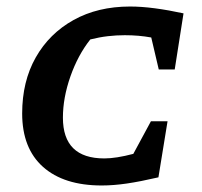

<svg xmlns="http://www.w3.org/2000/svg" viewBox="-20 -560 620 589"><path d="M292 9Q176 9 112 -48Q48 -105 48 -212Q48 -310 89.5 -383.5Q131 -457 205.5 -498.5Q280 -540 379 -540Q414 -540 455.5 -534.5Q497 -529 543 -519L516 -347H467L444 -445Q406 -452 363 -452Q337 -452 311 -449Q285 -446 257 -439Q219 -391 196 -325.5Q173 -260 173 -199Q173 -74 300 -74Q336 -74 389 -88L443 -188H494L466 -16Q410 -3 369 3Q328 9 292 9Z"/></svg>

Font: Piazzolla SC SemiBold
Style: Italic
Weight: 600
Italic angle: -11.3°
Designer: Juan Pablo del Peral
Foundry: Huerta Tipografica
Version: Version 1.330